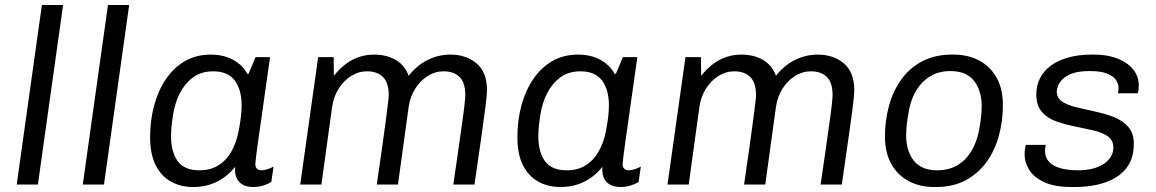

<svg xmlns="http://www.w3.org/2000/svg" viewBox="-20 -740 4635 770"><path d="M47 0 148 -720H233L132 0Z M312 0 413 -720H498L397 0Z M755 10Q704 10 665 -12Q626 -34 604 -78Q582 -122 582 -190Q582 -257 598 -316.5Q614 -376 645 -422Q676 -468 721 -494.5Q766 -521 825 -521Q877 -521 915 -500Q953 -479 972 -444H977L1005 -511H1063Q1054 -448 1045.5 -387.5Q1037 -327 1029.5 -274Q1022 -221 1016 -179.5Q1010 -138 1007 -112.5Q1004 -87 1004 -82Q1004 -69 1011 -63Q1018 -57 1028 -57Q1039 -57 1053 -61.5Q1067 -66 1077 -72L1068 -10Q1055 -2 1036 4Q1017 10 995 10Q970 10 952.5 0Q935 -10 928 -28Q921 -46 923 -71Q892 -32 849.5 -11Q807 10 755 10ZM780 -57Q824 -57 856 -77Q888 -97 908 -132.5Q928 -168 937 -214Q944 -251 946.5 -274.5Q949 -298 949 -317Q949 -380 921.5 -417Q894 -454 835 -454Q787 -454 754 -429.5Q721 -405 701 -365.5Q681 -326 674 -279Q669 -247 667.5 -228Q666 -209 666 -193Q666 -131 692.5 -94Q719 -57 780 -57Z M1184 0 1256 -511H1318L1319 -436Q1341 -464 1367 -483.5Q1393 -503 1421.5 -512Q1450 -521 1480 -521Q1530 -521 1566.5 -500Q1603 -479 1619 -436Q1651 -477 1694 -499Q1737 -521 1787 -521Q1849 -521 1891 -486Q1933 -451 1933 -378Q1933 -362 1928 -320.5Q1923 -279 1912 -202Q1901 -125 1883 0H1798Q1810 -79 1818.5 -141Q1827 -203 1833.5 -248Q1840 -293 1843 -321Q1846 -349 1846 -358Q1846 -409 1823 -431.5Q1800 -454 1759 -454Q1725 -454 1695.5 -435.5Q1666 -417 1645.5 -385Q1625 -353 1619 -312L1576 0H1491Q1504 -88 1513 -152Q1522 -216 1527.5 -259Q1533 -302 1536 -326Q1539 -350 1539 -358Q1539 -408 1516 -431Q1493 -454 1452 -454Q1418 -454 1388.5 -435.5Q1359 -417 1338.5 -385Q1318 -353 1312 -312L1269 0Z M2228 10Q2177 10 2138 -12Q2099 -34 2077 -78Q2055 -122 2055 -190Q2055 -257 2071 -316.5Q2087 -376 2118 -422Q2149 -468 2194 -494.5Q2239 -521 2298 -521Q2350 -521 2388 -500Q2426 -479 2445 -444H2450L2478 -511H2536Q2527 -448 2518.5 -387.5Q2510 -327 2502.5 -274Q2495 -221 2489 -179.5Q2483 -138 2480 -112.5Q2477 -87 2477 -82Q2477 -69 2484 -63Q2491 -57 2501 -57Q2512 -57 2526 -61.5Q2540 -66 2550 -72L2541 -10Q2528 -2 2509 4Q2490 10 2468 10Q2443 10 2425.5 0Q2408 -10 2401 -28Q2394 -46 2396 -71Q2365 -32 2322.5 -11Q2280 10 2228 10ZM2253 -57Q2297 -57 2329 -77Q2361 -97 2381 -132.5Q2401 -168 2410 -214Q2417 -251 2419.5 -274.5Q2422 -298 2422 -317Q2422 -380 2394.5 -417Q2367 -454 2308 -454Q2260 -454 2227 -429.5Q2194 -405 2174 -365.5Q2154 -326 2147 -279Q2142 -247 2140.5 -228Q2139 -209 2139 -193Q2139 -131 2165.5 -94Q2192 -57 2253 -57Z M2657 0 2729 -511H2791L2792 -436Q2814 -464 2840 -483.5Q2866 -503 2894.5 -512Q2923 -521 2953 -521Q3003 -521 3039.5 -500Q3076 -479 3092 -436Q3124 -477 3167 -499Q3210 -521 3260 -521Q3322 -521 3364 -486Q3406 -451 3406 -378Q3406 -362 3401 -320.5Q3396 -279 3385 -202Q3374 -125 3356 0H3271Q3283 -79 3291.5 -141Q3300 -203 3306.5 -248Q3313 -293 3316 -321Q3319 -349 3319 -358Q3319 -409 3296 -431.5Q3273 -454 3232 -454Q3198 -454 3168.5 -435.5Q3139 -417 3118.5 -385Q3098 -353 3092 -312L3049 0H2964Q2977 -88 2986 -152Q2995 -216 3000.5 -259Q3006 -302 3009 -326Q3012 -350 3012 -358Q3012 -408 2989 -431Q2966 -454 2925 -454Q2891 -454 2861.5 -435.5Q2832 -417 2811.5 -385Q2791 -353 2785 -312L2742 0Z M3726 10Q3669 10 3624.5 -13.5Q3580 -37 3554.5 -82.5Q3529 -128 3529 -193Q3529 -256 3545 -315Q3561 -374 3594 -420.5Q3627 -467 3678 -494Q3729 -521 3798 -521H3805Q3862 -521 3906.5 -497.5Q3951 -474 3976.5 -429Q4002 -384 4002 -318Q4002 -255 3986 -196Q3970 -137 3937 -91Q3904 -45 3853.5 -17.5Q3803 10 3733 10ZM3739 -57Q3784 -57 3818 -76.5Q3852 -96 3874 -131.5Q3896 -167 3905 -211Q3911 -240 3914 -266.5Q3917 -293 3917 -314Q3917 -376 3886.5 -415.5Q3856 -455 3792 -455Q3746 -455 3712 -435Q3678 -415 3656.5 -380.5Q3635 -346 3626 -301Q3620 -271 3617 -244.5Q3614 -218 3614 -197Q3614 -135 3644.5 -96Q3675 -57 3739 -57Z M4278 10Q4209 10 4167.5 -9.5Q4126 -29 4107.5 -59Q4089 -89 4089 -120Q4089 -132 4090.5 -142Q4092 -152 4094 -159H4174Q4172 -152 4171.5 -146.5Q4171 -141 4171 -135Q4171 -108 4187.5 -90.5Q4204 -73 4234.5 -65Q4265 -57 4303 -57Q4333 -57 4359 -63Q4385 -69 4404 -81Q4423 -93 4434 -110Q4445 -127 4445 -148Q4445 -178 4422.5 -193.5Q4400 -209 4365 -217Q4330 -225 4290.5 -233Q4251 -241 4215.5 -253.5Q4180 -266 4158 -291.5Q4136 -317 4136 -361Q4136 -397 4151 -426.5Q4166 -456 4194.5 -477Q4223 -498 4264.5 -509.5Q4306 -521 4358 -521H4367Q4411 -521 4444.5 -511Q4478 -501 4501 -484Q4524 -467 4535.5 -445Q4547 -423 4547 -399Q4547 -389 4546 -380Q4545 -371 4543 -366H4463Q4464 -370 4465 -375Q4466 -380 4466 -387Q4466 -403 4456 -418.5Q4446 -434 4421 -444.5Q4396 -455 4351 -455Q4308 -455 4282 -446Q4256 -437 4242 -423Q4228 -409 4223 -395.5Q4218 -382 4218 -374Q4218 -347 4240 -332.5Q4262 -318 4297.5 -309.5Q4333 -301 4372.5 -292.5Q4412 -284 4447 -270.5Q4482 -257 4504.5 -231.5Q4527 -206 4527 -164Q4527 -114 4507.5 -81Q4488 -48 4454.5 -28Q4421 -8 4379 1Q4337 10 4292 10Z"/></svg>

Font: Chivo Medium Light
Style: Italic
Weight: 300
Italic angle: -8.05°
Version: Version 2.002